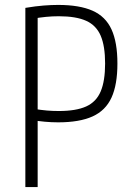

<svg xmlns="http://www.w3.org/2000/svg" viewBox="-20 -760 540 780"><path d="M83 -728Q125 -735 157 -737.5Q189 -740 216 -740Q303 -740 356 -716.5Q409 -693 433 -640.5Q457 -588 457 -502Q457 -416 433 -363.5Q409 -311 356 -287Q303 -263 216 -263Q189 -263 162 -265.5Q135 -268 102 -273L116 -318Q147 -313 170.5 -311Q194 -309 219 -309Q289 -309 330 -327.5Q371 -346 389 -388.5Q407 -431 407 -502Q407 -573 389 -615Q371 -657 330 -675.5Q289 -694 219 -694Q192 -694 167 -691.5Q142 -689 112 -684L133 -708V0H83Z"/></svg>

Font: M PLUS Code Latin Light
Style: Regular
Weight: 300
Designer: Coji Morishita
Foundry: UNDERFOREST DESIGN
Version: Version 1.002; ttfautohint (v1.8.3)